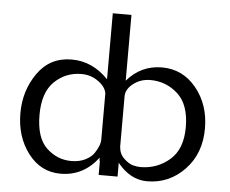

<svg xmlns="http://www.w3.org/2000/svg" viewBox="-51 -752 984 820"><g transform="rotate(5 441.5 -342.0)"><path d="M44 -234Q44 -331 97 -406Q150 -481 243 -481Q332 -481 400 -410V-693H480V-411Q540 -481 630 -481Q719 -481 777 -410Q835 -339 835 -237Q835 -129 768.5 -60Q702 9 608 9Q536 9 481 -59V0H400V-61H398V-74Q335 9 237 9Q152 9 98 -62Q44 -133 44 -234ZM126 -234Q126 -135 172 -92Q218 -49 278 -49Q313 -49 338.5 -62Q364 -75 376 -93.5Q388 -112 393 -126Q398 -140 398 -149V-349Q394 -377 362 -400Q330 -423 290 -423Q222 -423 174 -376.5Q126 -330 126 -234ZM481 -128Q483 -97 504 -77.5Q525 -58 543 -53.5Q561 -49 574 -49Q646 -49 699.5 -95Q753 -141 753 -235Q753 -332 703 -377.5Q653 -423 585 -423Q544 -423 512.5 -399Q481 -375 481 -344Z"/></g></svg>

Font: Coval
Style: Light
Weight: 300
Foundry: Context Ltd
Version: Version 001.000